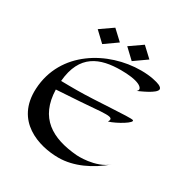

<svg xmlns="http://www.w3.org/2000/svg" viewBox="-204 -1066 1213 1256"><g transform="rotate(30 402.5 -437.5)"><path d="M634 -610C653 -619 760 -663 760 -695C760 -703 753 -711 738 -718C718 -727 667 -741 594 -741C346 -741 72 -585 57 -294C44 -43 261 24 409 24C523 24 640 -32 736 -114C649 -39 505 -50 505 -50C311 -66 178 -143 172 -354C475 -372 480 -378 537 -378C579 -378 587 -368 572 -343C629 -360 732 -422 708 -433C688 -442 430 -419 292 -419C254 -419 214 -419 174 -420C192 -629 322 -677 479 -677C534 -677 587 -671 618 -656C618 -656 665 -635 634 -610ZM530 -899 435 -833 509 -763 604 -830ZM307 -899 212 -833 286 -763 381 -830Z"/></g></svg>

Font: Eagle Lake
Style: Regular
Weight: 400
Designer: Astigmatic (AOETI)
Foundry: Astigmatic (AOETI)
Version: Version 1.000